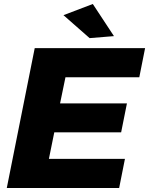

<svg xmlns="http://www.w3.org/2000/svg" viewBox="-20 -942 747 962"><path d="M577 0H14L154 -701H707L678 -555H308L281 -424H616L587 -279H252L225 -146H606ZM429 -751 298 -866 445 -922 551 -761Z"/></svg>

Font: Argentum Novus
Style: Bold Italic
Weight: 700
Designer: Julieta Ulanovsky (font) & Cristiano Sobral (main changes)
Foundry: Julieta Ulanovsky (font) & Cristiano Sobral (main changes)
Version: Version 3.00;November 27, 2020;FontCreator 13.0.0.2655 64-bi